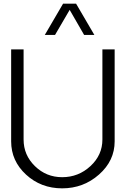

<svg xmlns="http://www.w3.org/2000/svg" viewBox="-20 -1020 720 1050"><path d="M325 -1000H396L496 -829H440L361 -966L281 -829H225ZM41 -247V-750H109V-257Q109 -172 171 -111.5Q233 -51 320 -51Q409 -51 474.5 -111.5Q540 -172 540 -257V-750H607V-247Q607 -141 521.5 -65.5Q436 10 320 10Q204 10 122.5 -65Q41 -140 41 -247Z"/></svg>

Font: Oakes Grotesk Light
Style: Regular
Weight: 300
Designer: Samuel Oakes
Foundry: Samuel Oakes
Version: Version 1.000;PS 001.000;hotconv 1.0.88;makeotf.lib2.5.64775